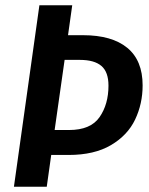

<svg xmlns="http://www.w3.org/2000/svg" viewBox="-20 -711 567 731"><path d="M523 -386Q523 -316 494.5 -256Q466 -196 402.5 -158.5Q339 -121 241 -121H175L158 0H33L130 -691H255L239 -577H296Q406 -577 464.5 -529Q523 -481 523 -386ZM393 -385Q393 -437 366 -460Q339 -483 284 -483H226L188 -216H243Q325 -216 359 -265Q393 -314 393 -385Z"/></svg>

Font: Fira Sans Condensed Medium
Style: Italic
Weight: 500
Width: 3
Italic angle: -8°
Designer: bBox Type GmbH & Carrois Corporate GbR & Edenspiekermann AG
Foundry: bBox Type GmbH & Carrois Corporate GbR & Edenspiekermann AG
Version: Version 4.301